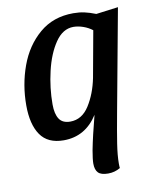

<svg xmlns="http://www.w3.org/2000/svg" viewBox="-83 -592 680 855"><g transform="rotate(-10 257.5 -165.0)"><path d="M391 164Q391 179 392 185Q367 200 337 200Q305 200 292 186.5Q279 173 279 145Q279 126 286 86Q298 24 322 -68Q266 20 168 20Q96 20 63 -28Q30 -76 30 -162Q30 -255 60.5 -339Q91 -423 153.5 -476.5Q216 -530 307 -530Q334 -530 357 -525Q380 -520 408 -509L508 -522L423 -62Q407 24 399 76Q391 128 391 164ZM344 -231 382 -440Q364 -454 341 -462Q318 -470 297 -470Q249 -470 215 -420Q181 -370 163.5 -295Q146 -220 146 -146Q146 -103 161 -80Q176 -57 211 -57Q264 -57 297 -109Q330 -161 344 -231Z"/></g></svg>

Font: Sansita SW
Style: Italic
Weight: 400
Italic angle: -11°
Designer: Pablo Cosgaya
Foundry: Omnibus-Type
Version: Version 1.000